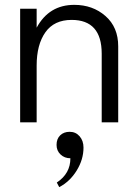

<svg xmlns="http://www.w3.org/2000/svg" viewBox="-20 -504 577 791"><path d="M286 -484Q362 -484 414.5 -438Q467 -392 467 -313V0H399V-283Q399 -422 275 -422Q203 -422 167 -371Q131 -320 131 -234V0H63V-468H131V-390Q182 -484 286 -484ZM267 39Q292 39 308 57.5Q324 76 324 104Q324 153 296 198.5Q268 244 224 267L214 248Q270 211 270 148Q246 148 229.5 132.5Q213 117 213 93Q213 68 228 53.5Q243 39 267 39Z"/></svg>

Font: Didact Gothic
Style: Regular
Weight: 400
Designer: Daniel Johnson
Foundry: Daniel Johnson
Version: Version 2.101;PS 002.101;hotconv 1.0.88;makeotf.lib2.5.64775